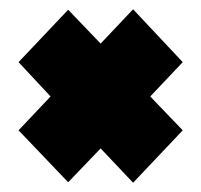

<svg xmlns="http://www.w3.org/2000/svg" viewBox="-20 -520 434 414"><path d="M197 -200 127 -127 20 -239 89 -312 20 -386 127 -499 197 -426 267 -500 374 -386 304 -312 374 -239 267 -126Z"/></svg>

Font: Readiness ExtraBold
Style: Regular
Weight: 800
Designer: Katatrad Team
Foundry: CadsonDemak
Version: Version 1.00;January 16, 2020;FontCreator 12.0.0.2550 64-bit